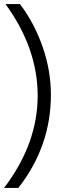

<svg xmlns="http://www.w3.org/2000/svg" viewBox="-27 -727 350 943"><path d="M63 196H-7Q158 -21 158 -257Q158 -490 0 -707H71Q141 -615 182 -498Q223 -381 223 -262Q223 -8 63 196Z"/></svg>

Font: Hind Madurai Light
Style: Regular
Weight: 300
Designer: Jyotish Sonowal
Foundry: Indian Type Foundry
Version: Version 1.001;PS 1.0;hotconv 1.0.86;makeotf.lib2.5.63406; tt